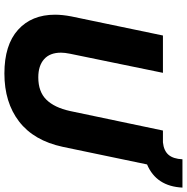

<svg xmlns="http://www.w3.org/2000/svg" viewBox="-8 -852 870 895"><g transform="rotate(90 427.5 -405.0)"><path d="M49 -226Q49 -260 57 -302L146 -729H320L231 -296Q226 -271 226 -254Q226 -202 256.5 -175Q287 -148 341 -148Q408 -148 445 -185.5Q482 -223 498 -296L589 -729H644Q683 -733 702 -755Q721 -777 723 -820H855Q849 -698 747 -655L665 -262Q636 -127 547 -58.5Q458 10 323 10Q190 10 119.5 -53.5Q49 -117 49 -226Z"/></g></svg>

Font: Mona Sans ExtraBold
Style: Italic
Weight: 800
Italic angle: -11.7°
Designer: Deni Anggara
Foundry: GitHub
Version: Version 2.000